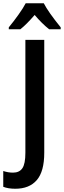

<svg xmlns="http://www.w3.org/2000/svg" viewBox="-82 -959 393 1180"><path d="M-62 189V92Q-32 102 -2 102Q37 102 55.5 75Q74 48 74 -20V-714H190V-21Q190 95 144 148Q98 201 12 201Q-32 201 -62 189ZM291 -791V-779H220Q175 -815 131 -867Q80 -808 43 -779H-28V-791Q1 -826 31 -868Q61 -910 76 -939H187Q214 -886 291 -791Z"/></svg>

Font: Noto Sans Display Medium Narrow
Style: Regular
Weight: 500
Width: 4
Designer: Monotype Design team
Foundry: Monotype Imaging Inc.
Version: Version 1.000